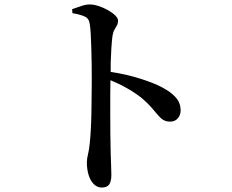

<svg xmlns="http://www.w3.org/2000/svg" viewBox="-20 -796 1040 862"><path d="M304 -755Q325 -762 345 -769Q365 -776 383 -776Q401 -776 422.5 -769Q444 -762 464.5 -750.5Q485 -739 497.5 -726.5Q510 -714 510 -703Q510 -691 505 -682Q500 -673 494 -663Q488 -653 485 -635Q482 -611 480 -580Q478 -549 477 -515Q477 -494 477 -473Q546 -463 609 -443Q681 -421 725 -394Q754 -377 772.5 -354.5Q791 -332 791 -300Q791 -280 778.5 -265Q766 -250 744 -250Q725 -250 712.5 -258Q700 -266 688 -280.5Q676 -295 659 -314.5Q642 -334 616 -356Q586 -380 548 -401Q517 -419 476 -436Q476 -408 475 -373Q475 -331 475 -283.5Q475 -236 475.5 -191Q476 -146 477 -108Q478 -72 479 -48Q480 -24 480 -12Q480 18 470.5 32Q461 46 437 46Q416 46 400.5 30Q385 14 377.5 -11.5Q370 -37 370 -66Q370 -84 375 -103Q380 -122 383 -153Q386 -181 388 -219.5Q390 -258 390.5 -299.5Q391 -341 391.5 -378.5Q392 -416 392 -441Q392 -472 391.5 -507.5Q391 -543 390 -577.5Q389 -612 387.5 -641.5Q386 -671 383 -688Q380 -713 360 -722Q340 -731 305 -737Z"/></svg>

Font: Early Summer Mincho SemiBold
Style: Regular
Weight: 600
Designer: GuiWonder
Version: Version 1.002